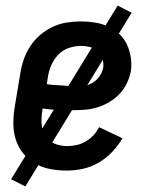

<svg xmlns="http://www.w3.org/2000/svg" viewBox="-20 -605 540 690"><path d="M221 8Q190 8 160.5 2.5Q131 -3 106.5 -17Q82 -31 64 -53Q46 -75 37 -102.5Q28 -130 28 -160.5Q28 -191 33 -221L53 -341Q57 -367 65.5 -391.5Q74 -416 88.5 -438.5Q103 -461 124 -479Q145 -497 169.5 -508.5Q194 -520 219.5 -524Q245 -528 270 -528Q296 -528 321 -524Q346 -520 368 -510Q390 -500 408 -483.5Q426 -467 436 -445.5Q446 -424 450 -399Q454 -374 450 -348Q446 -327 436 -306Q426 -285 410 -268Q394 -251 374 -239Q354 -227 332.5 -220Q311 -213 289 -211Q267 -209 246 -209Q217 -209 189 -210Q161 -211 133 -215L132 -207Q128 -183 129.5 -159.5Q131 -136 142.5 -117Q154 -98 175.5 -89Q197 -80 221 -80Q237 -80 254 -83.5Q271 -87 287 -96Q303 -105 315.5 -118.5Q328 -132 336 -148L420 -108Q405 -82 383 -59Q361 -36 334.5 -20.5Q308 -5 278.5 1.5Q249 8 221 8ZM258 -294Q272 -294 287.5 -297.5Q303 -301 316.5 -310Q330 -319 339 -333Q348 -347 351 -362Q353 -379 348 -395Q343 -411 331.5 -421.5Q320 -432 303.5 -436Q287 -440 270 -440Q249 -440 227 -432.5Q205 -425 189 -408Q173 -391 164 -370Q155 -349 152 -327L148 -303Q161 -300 175 -299.5Q189 -299 202.5 -298Q216 -297 230 -295.5Q244 -294 258 -294ZM71 65 20 39 403 -585 453 -559Z"/></svg>

Font: Iosevka SS04 Semibold
Style: Italic
Weight: 600
Italic angle: -9°
Monospace: yes
Designer: Belleve Invis
Foundry: Belleve Invis
Version: Version 19.0.0; ttfautohint (v1.8.4)